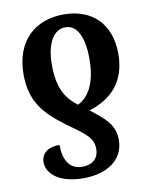

<svg xmlns="http://www.w3.org/2000/svg" viewBox="-86 -610 710 903"><g transform="rotate(-10 268.5 -158.5)"><path d="M281 -546C142 -546 46 -459 46 -300C46 -170 106 -105 201 -35C285 26 322 49 322 103C322 149 292 175 244 175C179 175 155 122 155 55C102 55 67 78 67 124C67 171 115 229 241 229C354 229 434 174 434 80C434 6 387 -30 322 -80C427 -113 502 -183 502 -320C502 -464 413 -546 281 -546ZM278 -485C331 -485 364 -429 364 -319C364 -190 316 -135 273 -116C220 -158 185 -207 185 -322C185 -425 223 -486 278 -485Z"/></g></svg>

Font: Noto Serif Condensed
Style: Bold
Weight: 700
Width: 3
Designer: Monotype Design Team
Foundry: Monotype Imaging Inc.
Version: Version 2.015